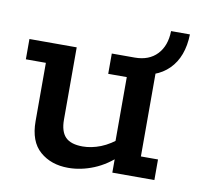

<svg xmlns="http://www.w3.org/2000/svg" viewBox="-64 -575 679 652"><g transform="rotate(10 275.5 -249.0)"><path d="M211 10Q152 10 113.5 -23.5Q75 -57 75 -127V-328H6V-398H169V-149Q169 -108 187.5 -89Q206 -70 247 -70Q277 -70 309 -82.5Q341 -95 374 -124L354 -93V-328H290V-398H448V-71H507V0H362V-60L381 -63Q343 -26 299 -8Q255 10 211 10ZM356 -344V-398H369Q418 -398 446 -427.5Q474 -457 475 -508H540Q538 -430 495 -387Q452 -344 376 -344Z"/></g></svg>

Font: Rokkitt Medium
Style: Regular
Weight: 500
Version: Version 3.103